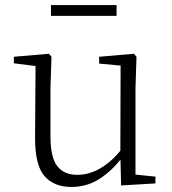

<svg xmlns="http://www.w3.org/2000/svg" viewBox="-20 -727 683 761"><path d="M263 14Q193 14 155.5 -30Q118 -74 119 -185L121 -478L140 -463L35 -476V-502L174 -514L184 -502L180 -377V-188Q180 -103 207 -68.5Q234 -34 286 -34Q334 -34 379.5 -61Q425 -88 463 -137L482 -103H464Q425 -51 375 -18.5Q325 14 263 14ZM460 8 457 -116V-117L458 -467L373 -475V-502L511 -514L521 -502L517 -377V-35L596 -27V0ZM182 -664V-707H442V-664Z"/></svg>

Font: Noto Serif JP
Style: Regular
Weight: 200
Designer: Ryoko NISHIZUKA 西塚涼子 (kana & ideographs); Frank Grießhammer (Latin, Greek & Cyrillic); Wenlong ZHANG 张文龙 (bopomofo); San
Foundry: Adobe
Version: Version 2.001;hotconv 1.1.0;makeotfexe 2.6.0